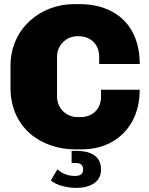

<svg xmlns="http://www.w3.org/2000/svg" viewBox="-20 -716 723 933"><path d="M369 -696H341C175 -696 31 -576 31 -396V-290C31 -100 173 10 349 10H377C539 10 659 -100 659 -280H471V-247C471 -183 427 -147 371 -147H357C301 -147 257 -191 257 -247V-440C257 -496 301 -540 357 -540H362C418 -540 462 -503 462 -440V-405H659C659 -600 532 -696 369 -696ZM349 17H328V76H346C375 76 384 88 384 108C384 131 368 139 344 139C301 139 275 121 259 107L227 161C256 185 306 197 353 197C398 197 471 181 471 108C471 34 408 17 349 17Z"/></svg>

Font: Chivo Light
Style: Bold
Weight: 900
Designer: Hector Gatti
Foundry: Omnibus-Type
Version: Version 1.003;PS 001.003;hotconv 1.0.70;makeotf.lib2.5.58329